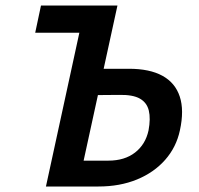

<svg xmlns="http://www.w3.org/2000/svg" viewBox="-20 -678 723 698"><path d="M147 0 290 -658H407L284 -94H374Q433 -94 471 -123.5Q509 -153 520 -204Q528 -247 521 -276Q514 -305 488.5 -319.5Q463 -334 413 -333L292 -332L308 -428H449Q524 -428 570.5 -402.5Q617 -377 633.5 -327Q650 -277 634 -204Q621 -143 580.5 -97Q540 -51 478 -25.5Q416 0 338 0ZM108 -559 129 -658H340L319 -559Z"/></svg>

Font: Ysabeau Infant
Style: Bold Italic
Weight: 700
Italic angle: -12°
Designer: Christian Thalmann (Catharsis Fonts)
Version: Version 2.001;gftools[0.9.30]; featfreeze: ss01,ss02,lnum